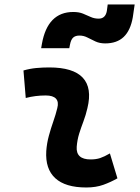

<svg xmlns="http://www.w3.org/2000/svg" viewBox="-20 -829 626 859"><path d="M471.7 -142.6 505.4 -31.2Q475.6 -14.2 442.4 -2.2Q409.2 9.8 366.2 9.8Q272.5 9.8 227.3 -31.7Q182.1 -73.2 187 -153.3Q189.5 -188 198.5 -221.2Q207.5 -254.4 218.5 -285.6Q229.5 -316.9 236.3 -345.2Q243.7 -373 230.5 -387.5Q217.3 -401.9 184.6 -401.9Q138.2 -401.9 95.2 -390.6L85 -513.7Q113.8 -522 142.6 -524.7Q171.4 -527.3 200.2 -527.3Q307.6 -527.3 350.3 -481.4Q393.1 -435.5 371.1 -345.2Q363.8 -313.5 353.3 -285.9Q342.8 -258.3 334.2 -231Q325.7 -203.6 323.2 -172.4Q319.3 -115.7 385.3 -115.7Q409.7 -115.7 428 -121.8Q446.3 -127.9 471.7 -142.6ZM164.1 -613.3 167.5 -632.8Q180.2 -704.1 215.3 -739.7Q250.5 -775.4 307.6 -775.4Q333 -775.4 351.1 -768.1Q369.1 -760.7 385.5 -753.2Q401.9 -745.6 421.4 -745.6Q437 -745.6 446 -754.4Q455.1 -763.2 458 -779.8L461.9 -809.1H582.5L574.2 -752Q564 -692.9 533.4 -663.8Q502.9 -634.8 450.7 -634.8Q425.8 -634.8 407 -643.6Q388.2 -652.3 371.3 -661.1Q354.5 -669.9 335.4 -669.9Q317.4 -669.9 307.4 -660.9Q297.4 -651.9 293 -628.9L290 -613.3Z"/></svg>

Font: Cascadia Code PL
Style: Italic
Weight: 400
Italic angle: -10°
Monospace: yes
Designer: Aaron Bell
Foundry: Saja Typeworks
Version: Version 2404.023